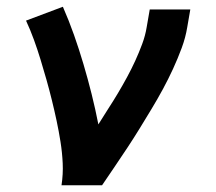

<svg xmlns="http://www.w3.org/2000/svg" viewBox="-20 -548 640 568"><path d="M162 0Q167 -33 165.5 -65Q164 -97 159 -128.5Q154 -160 147.5 -190.5Q141 -221 133.5 -251.5Q126 -282 117.5 -312Q109 -342 100 -371.5Q91 -401 80.5 -430Q70 -459 57 -487L166 -528Q184 -487 199 -444.5Q214 -402 227 -358Q240 -314 251 -270Q262 -226 271 -180Q285 -203 300 -226Q315 -249 329 -272.5Q343 -296 356 -320Q369 -344 380 -368Q391 -392 400.5 -417.5Q410 -443 414 -468L423 -520H543L534 -468Q529 -437 517.5 -406Q506 -375 492 -344.5Q478 -314 462 -284.5Q446 -255 428.5 -226Q411 -197 393.5 -168.5Q376 -140 357.5 -112Q339 -84 320 -56Q301 -28 282 0Z"/></svg>

Font: Iosevka HT Extended
Style: Bold Italic
Weight: 700
Width: 7
Italic angle: -9°
Monospace: yes
Designer: Belleve Invis
Foundry: Belleve Invis
Version: Version 32.3.0; ttfautohint (v1.8.4)